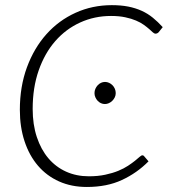

<svg xmlns="http://www.w3.org/2000/svg" viewBox="-20 -736 672 764"><path d="M59 0ZM333.5 -34.5Q370 -34.5 399 -40.8Q428 -47 450.5 -56.2Q473 -65.5 489.2 -76.2Q505.5 -87 517 -96.2Q528.5 -105.5 535.5 -111.8Q542.5 -118 546.5 -118Q551 -118 553 -115L571 -94Q525 -47.5 465.2 -19.8Q405.5 8 325.5 8Q264.5 8 215.2 -14Q166 -36 131.2 -76.5Q96.5 -117 77.8 -173.5Q59 -230 59 -299Q59 -391.5 87.2 -468.2Q115.5 -545 164.8 -600Q214 -655 280.8 -685.2Q347.5 -715.5 425 -715.5Q461.5 -715.5 490.5 -709.8Q519.5 -704 543.8 -693Q568 -682 588.2 -665.5Q608.5 -649 627.5 -628L611.5 -608Q606 -602 598.5 -602Q594 -602 588.2 -607.2Q582.5 -612.5 573.8 -620.2Q565 -628 552.2 -637.2Q539.5 -646.5 521.2 -654.2Q503 -662 478.5 -667.2Q454 -672.5 422 -672.5Q356 -672.5 299 -646.5Q242 -620.5 200 -572.5Q158 -524.5 134 -456Q110 -387.5 110 -302.5Q110 -240.5 126.5 -190.8Q143 -141 172.5 -106.2Q202 -71.5 243 -53Q284 -34.5 333.5 -34.5ZM440.5 -365.5Q440.5 -356.5 436.8 -348.8Q433 -341 427 -335Q421 -329 413.2 -325.5Q405.5 -322 397.5 -322Q389 -322 381.5 -325.5Q374 -329 368.5 -335Q363 -341 359.5 -348.8Q356 -356.5 356 -365.5Q356 -374.5 359.5 -382.5Q363 -390.5 368.8 -396.8Q374.5 -403 382 -406.5Q389.5 -410 398 -410Q406 -410 413.8 -406.5Q421.5 -403 427.5 -397Q433.5 -391 437 -382.8Q440.5 -374.5 440.5 -365.5Z"/></svg>

Font: Lato Light
Style: Italic
Weight: 300
Italic angle: -7°
Designer: Lukasz Dziedzic
Foundry: tyPoland Lukasz Dziedzic
Version: Version 2.007; 2014-02-27